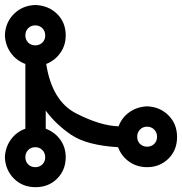

<svg xmlns="http://www.w3.org/2000/svg" viewBox="-20 -702 747 788"><path d="M124.6 -681.5Q179.5 -679.5 214.6 -644.6Q249.7 -609.7 249.7 -556.9Q249.7 -515.9 227.4 -484.6Q205.1 -453.3 169.7 -439.5Q193.3 -287.2 292.8 -236.4Q392.3 -185.6 466.7 -183.6Q480.5 -220.5 511.8 -242.1Q542.6 -263.6 583.6 -265.6Q636.4 -263.6 671.5 -228.5Q706.7 -193.3 706.7 -139.7Q706.7 -86.2 671.8 -51.3Q635.9 -15.9 583.6 -15.9Q542.6 -15.9 510.5 -38.2Q478.5 -60.5 464.6 -97.9Q335.9 -105.6 272.3 -148.7Q208.7 -191.8 167.7 -248.2V-173.8Q204.6 -160 227.2 -129Q249.7 -97.9 249.7 -56.9Q249.7 -4.1 214.6 31Q179.5 66.2 125.9 66.2Q72.3 66.2 37.2 31Q2.1 -4.1 0 -56.9Q2.1 -97.9 24.6 -129.2Q47.2 -160.5 84.1 -173.8V-439.5Q47.2 -453.3 24.6 -484.6Q2.1 -515.9 0 -556.9Q2.1 -609.7 36.9 -644.6Q71.8 -679.5 124.6 -681.5ZM124.6 -597.9Q107.2 -597.9 95.6 -586.2Q84.1 -574.4 84.1 -556.7Q84.1 -539 95.6 -527.4Q107.2 -515.9 124.9 -515.9Q142.6 -515.9 154.1 -527.4Q165.6 -539 165.6 -556.7Q165.6 -574.4 153.8 -586.2Q142.1 -597.9 124.6 -597.9ZM124.6 -97.9Q107.2 -97.9 95.6 -86.2Q84.1 -74.4 84.1 -56.7Q84.1 -39 95.6 -27.4Q107.2 -15.9 124.9 -15.9Q142.6 -15.9 154.1 -27.4Q165.6 -39 165.6 -56.7Q165.6 -74.4 153.8 -86.2Q142.1 -97.9 124.6 -97.9ZM583.6 -182.1Q566.2 -182.1 554.6 -170.3Q543.1 -158.5 543.1 -140.8Q543.1 -123.1 554.6 -111.5Q566.2 -100 583.8 -100Q601.5 -100 613.1 -111.5Q624.6 -123.1 624.6 -140.8Q624.6 -158.5 612.8 -170.3Q601 -182.1 583.6 -182.1Z"/></svg>

Font: FiraCode Nerd Font
Style: Regular
Weight: 400
Designer: Carrois Corporate, Edenspiekermann AG, Nikita Prokopov
Foundry: Carrois Corporate, Edenspiekermann AG, Nikita Prokopov
Version: Version 6.002;Nerd Fonts 2.2.2